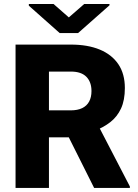

<svg xmlns="http://www.w3.org/2000/svg" viewBox="-20 -932 686 952"><path d="M331.5 -710.9Q414.6 -710.9 474.4 -686.3Q534.2 -661.6 566.7 -613.8Q599.1 -565.9 599.1 -495.6Q599.1 -435.1 580.1 -394Q561 -353 526.9 -326.4Q492.7 -299.8 446.3 -282.2L393.1 -251H163.6V-384.8H330.6Q364.7 -384.8 387.7 -396Q410.6 -407.2 422.1 -428.7Q433.6 -450.2 433.6 -480.5Q433.6 -525.4 408.2 -551.3Q382.8 -577.1 331.5 -577.1H222.7V0H57.1V-710.9ZM288.6 -315.9H463.9L624 -7.3V0H446.8ZM522.9 -905.8 367.2 -768.1H275.9L123 -903.8V-912.1H245.6L321.3 -845.7L397.5 -912.1H522.9Z"/></svg>

Font: Heebo ExtraBold
Style: Regular
Weight: 800
Designer: Oded Ezer
Foundry: Ezer Type House
Version: Version 3.100